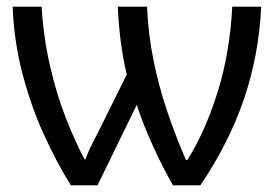

<svg xmlns="http://www.w3.org/2000/svg" viewBox="-20 -557 829 577"><path d="M765 -537Q758 -391 713 -259Q668 -127 582 0H500Q470 -52 440 -117.5Q410 -183 391 -242L273 0H193Q151 -67 112 -152.5Q73 -238 47.5 -335.5Q22 -433 18 -537H105Q111 -442 131 -356Q151 -270 179 -199.5Q207 -129 234 -78H237Q246 -104 260 -130.5Q274 -157 287 -184L361 -333Q349 -383 342.5 -435.5Q336 -488 334 -537H422Q425 -456 441.5 -375Q458 -294 484 -218Q510 -142 539 -76H543Q597 -162 634 -280.5Q671 -399 678 -537Z"/></svg>

Font: Noto IKEA Latin
Style: Regular
Weight: 400
Designer: Monotype Design Team
Foundry: Monotype Imaging Inc.
Version: Version 1.0